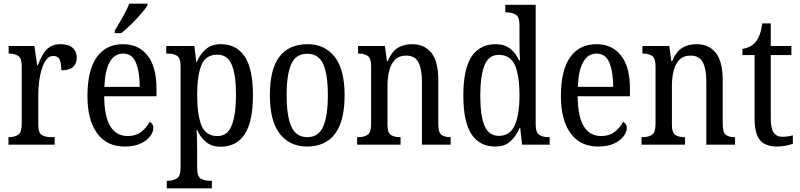

<svg xmlns="http://www.w3.org/2000/svg" viewBox="-20 -786 4346 1043"><path d="M26 0V-41H29Q58 -41 78 -53.5Q98 -66 98 -113V-427Q98 -471 78 -483Q58 -495 30 -495H27V-536H167L182 -431H185Q197 -462 212 -488.5Q227 -515 250 -530.5Q273 -546 309 -546Q353 -546 375 -526Q397 -506 397 -472Q397 -441 377 -422.5Q357 -404 313 -404Q313 -445 303.5 -463.5Q294 -482 269 -482Q247 -482 232 -462.5Q217 -443 207 -411Q197 -379 192.5 -342.5Q188 -306 188 -273V-108Q188 -64 207.5 -52.5Q227 -41 255 -41H277V0Z M657 10Q560 10 507.5 -62Q455 -134 455 -264Q455 -405 505.5 -475.5Q556 -546 648 -546Q733 -546 781.5 -484.5Q830 -423 830 -305V-263H546Q547 -152 579.5 -99.5Q612 -47 674 -47Q718 -47 747.5 -70Q777 -93 793 -124Q801 -120 807 -112Q813 -104 813 -90Q813 -70 796 -46.5Q779 -23 744.5 -6.5Q710 10 657 10ZM739 -314Q739 -395 718.5 -445Q698 -495 649 -495Q601 -495 575.5 -448Q550 -401 547 -314ZM603 -619Q624 -654 646.5 -693Q669 -732 682 -766H781V-756Q770 -739 746 -711Q722 -683 693 -654.5Q664 -626 639 -606H603Z M886 237V196H893Q920 196 940.5 183.5Q961 171 961 124V-427Q961 -471 941.5 -483Q922 -495 894 -495H883V-536H1036L1046 -450H1049Q1068 -493 1099 -519.5Q1130 -546 1180 -546Q1264 -546 1309 -479.5Q1354 -413 1354 -269Q1354 -124 1309 -56.5Q1264 11 1178 11Q1131 11 1100 -14Q1069 -39 1051 -80H1048Q1051 -28 1051 34V129Q1051 173 1071.5 184.5Q1092 196 1118 196H1131V237ZM1162 -47Q1216 -47 1239 -105.5Q1262 -164 1262 -272Q1262 -379 1239 -434Q1216 -489 1161 -489Q1097 -489 1074 -432Q1051 -375 1051 -271Q1051 -164 1074 -105.5Q1097 -47 1162 -47Z M1648 10Q1554 10 1500 -59Q1446 -128 1446 -269Q1446 -409 1497.5 -477.5Q1549 -546 1651 -546Q1744 -546 1798 -477.5Q1852 -409 1852 -269Q1852 -128 1800 -59Q1748 10 1648 10ZM1650 -41Q1711 -41 1736 -99Q1761 -157 1761 -269Q1761 -381 1736 -437.5Q1711 -494 1649 -494Q1587 -494 1562 -437.5Q1537 -381 1537 -269Q1537 -157 1562.5 -99Q1588 -41 1650 -41Z M1920 0V-41H1928Q1957 -41 1976.5 -53.5Q1996 -66 1996 -113V-427Q1996 -471 1976.5 -483Q1957 -495 1930 -495H1925V-536H2071L2082 -454H2086Q2109 -507 2141.5 -526.5Q2174 -546 2219 -546Q2286 -546 2323.5 -499Q2361 -452 2361 -349V-113Q2361 -66 2378 -53.5Q2395 -41 2424 -41H2428V0H2272V-346Q2272 -411 2253 -447.5Q2234 -484 2186 -484Q2148 -484 2125.5 -461Q2103 -438 2094 -400.5Q2085 -363 2085 -321V-108Q2085 -64 2104 -52.5Q2123 -41 2151 -41H2156V0Z M2670 10Q2586 10 2541.5 -56.5Q2497 -123 2497 -267Q2497 -412 2542 -479Q2587 -546 2672 -546Q2721 -546 2751.5 -521.5Q2782 -497 2800 -458H2805Q2803 -482 2802.5 -510Q2802 -538 2802 -565V-650Q2802 -695 2781 -707Q2760 -719 2732 -719H2725V-760H2890V-111Q2890 -66 2909.5 -53.5Q2929 -41 2958 -41H2966V0H2816L2806 -91H2803Q2783 -45 2752 -17.5Q2721 10 2670 10ZM2690 -48Q2751 -48 2776.5 -106Q2802 -164 2802 -267Q2802 -374 2777.5 -431Q2753 -488 2689 -488Q2635 -488 2612 -431Q2589 -374 2589 -266Q2589 -156 2612.5 -102Q2636 -48 2690 -48Z M3229 10Q3132 10 3079.5 -62Q3027 -134 3027 -264Q3027 -405 3077.5 -475.5Q3128 -546 3220 -546Q3305 -546 3353.5 -484.5Q3402 -423 3402 -305V-263H3118Q3119 -152 3151.5 -99.5Q3184 -47 3246 -47Q3290 -47 3319.5 -70Q3349 -93 3365 -124Q3373 -120 3379 -112Q3385 -104 3385 -90Q3385 -70 3368 -46.5Q3351 -23 3316.5 -6.5Q3282 10 3229 10ZM3311 -314Q3311 -395 3290.5 -445Q3270 -495 3221 -495Q3173 -495 3147.5 -448Q3122 -401 3119 -314Z M3465 0V-41H3473Q3502 -41 3521.5 -53.5Q3541 -66 3541 -113V-427Q3541 -471 3521.5 -483Q3502 -495 3475 -495H3470V-536H3616L3627 -454H3631Q3654 -507 3686.5 -526.5Q3719 -546 3764 -546Q3831 -546 3868.5 -499Q3906 -452 3906 -349V-113Q3906 -66 3923 -53.5Q3940 -41 3969 -41H3973V0H3817V-346Q3817 -411 3798 -447.5Q3779 -484 3731 -484Q3693 -484 3670.5 -461Q3648 -438 3639 -400.5Q3630 -363 3630 -321V-108Q3630 -64 3649 -52.5Q3668 -41 3696 -41H3701V0Z M4200 10Q4138 10 4108.5 -24.5Q4079 -59 4079 -145V-487H4013V-520Q4035 -524 4052.5 -532.5Q4070 -541 4084 -557Q4097 -573 4106 -595.5Q4115 -618 4121 -659H4167V-536H4279V-487H4167V-143Q4167 -90 4182.5 -66.5Q4198 -43 4228 -43Q4245 -43 4259 -45Q4273 -47 4287 -51V-5Q4274 0 4251 5Q4228 10 4200 10Z"/></svg>

Font: Noto Serif Georgian Condensed
Style: Regular
Weight: 400
Width: 3
Designer: Monotype Design Team, Akaki Razmadze
Foundry: Google LLC
Version: Version 2.003; ttfautohint (v1.8.4.7-5d5b)